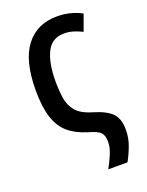

<svg xmlns="http://www.w3.org/2000/svg" viewBox="-142 -622 686 894"><g transform="rotate(-20 201.0 -174.5)"><path d="M236 201Q252 172 265.5 140Q279 108 279 80Q279 48 265 33.5Q251 19 205 6Q149 -11 113.5 -41.5Q78 -72 61 -124.5Q44 -177 44 -259Q44 -405 99 -477.5Q154 -550 254 -550Q321 -550 376 -520L347 -440Q324 -451 303 -457.5Q282 -464 258 -464Q197 -464 171 -410.5Q145 -357 145 -268Q145 -224 150.5 -185.5Q156 -147 180 -118Q204 -89 260 -73Q323 -54 349.5 -26.5Q376 1 376 55Q376 96 362 133.5Q348 171 331 201Z"/></g></svg>

Font: Noto Sans Condensed Medium
Style: Regular
Weight: 500
Width: 3
Designer: Monotype Design Team
Foundry: Monotype Imaging Inc.
Version: Version 2.013; ttfautohint (v1.8.4.7-5d5b)